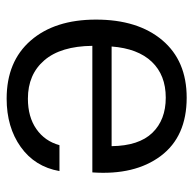

<svg xmlns="http://www.w3.org/2000/svg" viewBox="-22 -551 582 578"><g transform="rotate(90 269.0 -262.0)"><path d="M277 9Q165 9 102 -63.5Q39 -136 39 -260Q39 -386 101 -459.5Q163 -533 274 -533Q391 -533 449.5 -455Q508 -377 499 -249H118Q119 -154 161.5 -104.5Q204 -55 277 -55Q332 -55 368.5 -80.5Q405 -106 417 -150H495Q482 -76 422.5 -33.5Q363 9 277 9ZM120 -307H420Q419 -389 380 -429.5Q341 -470 274 -470Q206 -470 166 -428Q126 -386 120 -307Z"/></g></svg>

Font: Mona Sans
Style: Regular
Weight: 400
Designer: Deni Anggara
Foundry: GitHub
Version: Version 2.000;Glyphs 3.2.3 (3260)